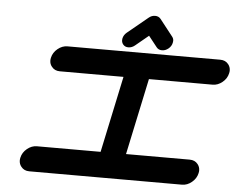

<svg xmlns="http://www.w3.org/2000/svg" viewBox="-59 -992 1320 1065"><g transform="rotate(5 600.5 -460.0)"><path d="M1022.5 -142.1Q1051.8 -142.1 1067.9 -121.6Q1080.1 -106.4 1080.1 -86.9Q1080.1 -79.6 1078.1 -71.3Q1071.8 -42 1046.6 -21Q1021.5 0 992.2 0H141.6Q112.3 0 96.2 -21Q84 -36.1 84 -55.7Q84 -63 85.9 -71.3Q92.3 -100.6 117.4 -121.3Q142.6 -142.1 171.9 -142.1H526.4L616.7 -567.4H262.2Q232.9 -567.4 216.8 -588.4Q204.6 -603 204.6 -622.6Q204.6 -629.9 206.5 -638.2Q212.9 -667.5 238 -688.2Q263.2 -709 292.5 -709H1143.1Q1172.4 -709 1188.5 -688.5Q1200.7 -673.3 1200.7 -653.8Q1200.7 -646.5 1198.7 -638.2Q1192.4 -608.9 1167.2 -588.1Q1142.1 -567.4 1112.8 -567.4H758.3L668 -142.1ZM592.3 -779.8Q596.7 -799.3 613.3 -813L726.6 -906.2Q742.7 -919.9 762.2 -919.9Q781.7 -919.9 793 -906.2L866.2 -813Q874 -803.2 874 -790.5Q874 -785.6 872.6 -779.8Q868.7 -760.3 852.1 -746.6Q835.4 -732.9 816.4 -732.9Q796.9 -732.9 786.1 -746.6L738.3 -807.1L665 -746.6Q648.4 -732.9 628.9 -732.9Q609.9 -732.9 599.1 -746.6Q591.3 -756.8 591.3 -770Q591.3 -774.4 592.3 -779.8Z"/></g></svg>

Font: Robtronika
Style: Italic
Weight: 400
Italic angle: -12°
Designer: GGBot
Version: 1.00